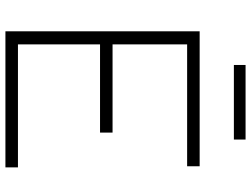

<svg xmlns="http://www.w3.org/2000/svg" viewBox="-126 -776 903 690"><g transform="rotate(90 325.0 -431.5)"><path d="M93 0V-698H578V-653H140V-385H457V-340H140V-45H582V0ZM214 -821V-863H482V-821Z"/></g></svg>

Font: Azeret Mono Thin
Style: Regular
Weight: 100
Designer: Martin Vácha
Foundry: Displaay
Version: Version 1.002